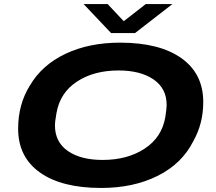

<svg xmlns="http://www.w3.org/2000/svg" viewBox="-20 -908 1056 940"><path d="M824.2 -888.2 641.1 -746.1H523.9L389.2 -888.2H506.8L585.9 -804.2L693.8 -888.2ZM475.1 12.2Q282.2 12.2 175.5 -63.5Q68.8 -139.2 68.8 -277.8Q68.8 -397 126 -488.8Q185.1 -589.8 300.5 -644.5Q416 -699.2 567.9 -699.2Q760.7 -699.2 867.9 -623.3Q975.1 -547.4 975.1 -408.2Q975.1 -302.7 925.8 -215.8Q870.6 -106.4 752 -47.1Q633.3 12.2 475.1 12.2ZM482.9 -125Q603 -125 687.3 -179.7Q771.5 -234.4 789.1 -333Q795.9 -376.5 795.9 -394Q795.9 -475.1 731.9 -519Q668 -563 560.1 -563Q439.9 -563 357.2 -508.8Q274.4 -454.6 256.8 -356Q249 -313.5 249 -293.9Q249 -212.9 312 -168.9Q375 -125 482.9 -125Z"/></svg>

Font: Archivo Expanded
Style: Bold Italic
Weight: 700
Width: 7
Italic angle: -10°
Designer: Hector Gatti
Foundry: Omnibus-Type
Version: Version 2.001